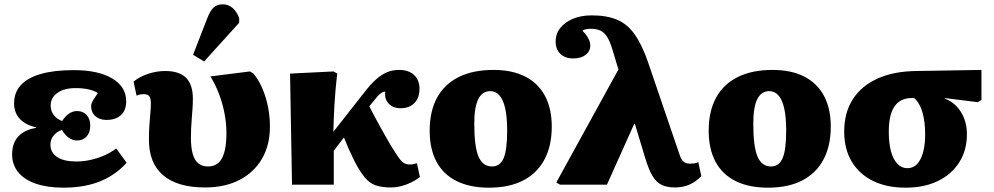

<svg xmlns="http://www.w3.org/2000/svg" viewBox="-20 -853 4593 887"><path d="M274 14Q199 14 145.5 -4.5Q92 -23 64 -57.5Q36 -92 36 -140Q36 -191 64 -222Q92 -253 146 -262V-265Q97 -276 71 -304.5Q45 -333 45 -375Q45 -426 76.5 -460Q108 -494 169 -511.5Q230 -529 321 -529Q434 -529 498.5 -490.5Q563 -452 563 -385Q563 -344 539 -321.5Q515 -299 472 -299Q440 -299 420.5 -316.5Q401 -334 401 -363Q401 -369 404 -377.5Q407 -386 414.5 -397Q422 -408 432 -423Q416 -434 389.5 -440Q363 -446 329 -446Q277 -446 245.5 -424Q214 -402 214 -365Q214 -341 228 -322Q242 -303 267 -294Q283 -318 300 -329Q317 -340 336 -340Q364 -340 380.5 -321.5Q397 -303 397 -273Q397 -242 380.5 -223Q364 -204 336 -204Q316 -204 298 -216.5Q280 -229 266 -253Q241 -244 227 -226Q213 -208 213 -185Q213 -148 244 -127.5Q275 -107 332 -107Q365 -107 397 -114Q429 -121 459.5 -134Q490 -147 517 -167L565 -101Q532 -64 488.5 -38Q445 -12 391.5 1Q338 14 274 14Z M927 13Q800 13 734 -43Q668 -99 668 -207Q668 -242 670 -272.5Q672 -303 674.5 -329.5Q677 -356 677 -376Q677 -399 669.5 -408.5Q662 -418 644 -418Q636 -418 627.5 -416.5Q619 -415 611 -411L597 -476Q625 -499 664.5 -512Q704 -525 743 -525Q808 -525 839.5 -493.5Q871 -462 871 -397Q871 -376 869.5 -353Q868 -330 866 -306.5Q864 -283 863 -260.5Q862 -238 862 -216Q862 -171 870.5 -141.5Q879 -112 896.5 -98Q914 -84 941 -84Q985 -84 1005.5 -122Q1026 -160 1026 -239Q1026 -282 1017.5 -327.5Q1009 -373 992.5 -417Q976 -461 952 -500L1135 -523L1151 -513Q1175 -484 1192 -444.5Q1209 -405 1218 -360Q1227 -315 1227 -268Q1227 -182 1190 -119Q1153 -56 1086 -21.5Q1019 13 927 13ZM923 -569 872 -600 938 -770Q952 -805 967.5 -819Q983 -833 1009 -833Q1034 -833 1053.5 -817Q1073 -801 1085 -770V-748Z M1785 13Q1743 13 1715 3Q1687 -7 1665 -33.5Q1643 -60 1619 -106Q1611 -123 1601.5 -142.5Q1592 -162 1584 -181.5Q1576 -201 1569 -218L1522 -157V0H1329L1320 -513L1521 -523L1538 -513Q1533 -472 1530 -436Q1527 -400 1525 -368Q1523 -336 1522 -305.5Q1521 -275 1520 -244L1659 -421Q1691 -463 1717 -486Q1743 -509 1768.5 -519.5Q1794 -530 1824 -530Q1868 -530 1893 -506.5Q1918 -483 1918 -442Q1918 -401 1894.5 -377Q1871 -353 1831 -353Q1795 -353 1775 -375Q1755 -397 1760 -430Q1753 -430 1746.5 -426.5Q1740 -423 1732 -416Q1724 -409 1715 -397L1686 -362Q1700 -335 1714.5 -307.5Q1729 -280 1746.5 -249Q1764 -218 1786 -180Q1809 -143 1822.5 -124Q1836 -105 1847.5 -99Q1859 -93 1875 -93Q1882 -93 1888.5 -94.5Q1895 -96 1906 -99L1920 -35Q1902 -21 1879.5 -10Q1857 1 1832.5 7Q1808 13 1785 13Z M2239 14Q2151 14 2089.5 -16.5Q2028 -47 1996.5 -106Q1965 -165 1965 -249Q1965 -339 1999 -401.5Q2033 -464 2099 -497Q2165 -530 2260 -530Q2346 -530 2406 -499.5Q2466 -469 2497.5 -410.5Q2529 -352 2529 -268Q2529 -179 2495 -115.5Q2461 -52 2396.5 -19Q2332 14 2239 14ZM2253 -84Q2290 -84 2306.5 -122Q2323 -160 2323 -250Q2323 -312 2314 -352Q2305 -392 2287.5 -412Q2270 -432 2245 -432Q2208 -432 2189.5 -395Q2171 -358 2171 -282Q2171 -176 2190.5 -130Q2210 -84 2253 -84Z M3206 -104 3220 -39Q3193 -12 3163.5 0.5Q3134 13 3098 13Q3061 13 3036.5 1Q3012 -11 2994.5 -40Q2977 -69 2961 -122L2913 -281H2910L2784 0H2567L2550 -10L2837 -532L2809 -625Q2798 -661 2785.5 -681.5Q2773 -702 2755 -711Q2737 -720 2711 -720Q2698 -720 2687 -718Q2676 -716 2671 -711Q2684 -698 2691.5 -686.5Q2699 -675 2703 -664.5Q2707 -654 2707 -643Q2707 -616 2685.5 -599.5Q2664 -583 2628 -583Q2591 -583 2569 -604Q2547 -625 2547 -662Q2547 -697 2568.5 -724Q2590 -751 2627.5 -766.5Q2665 -782 2714 -782Q2783 -782 2830.5 -762Q2878 -742 2911.5 -695Q2945 -648 2973 -568L3119 -140Q3124 -124 3130.5 -114.5Q3137 -105 3146 -101Q3155 -97 3167 -97Q3178 -97 3186.5 -98Q3195 -99 3206 -104Z M3528 14Q3440 14 3378.5 -16.5Q3317 -47 3285.5 -106Q3254 -165 3254 -249Q3254 -339 3288 -401.5Q3322 -464 3388 -497Q3454 -530 3549 -530Q3635 -530 3695 -499.5Q3755 -469 3786.5 -410.5Q3818 -352 3818 -268Q3818 -179 3784 -115.5Q3750 -52 3685.5 -19Q3621 14 3528 14ZM3542 -84Q3579 -84 3595.5 -122Q3612 -160 3612 -250Q3612 -312 3603 -352Q3594 -392 3576.5 -412Q3559 -432 3534 -432Q3497 -432 3478.5 -395Q3460 -358 3460 -282Q3460 -176 3479.5 -130Q3499 -84 3542 -84Z M4164 14Q4076 14 4012.5 -17.5Q3949 -49 3914.5 -107Q3880 -165 3880 -245Q3880 -332 3919.5 -394Q3959 -456 4034 -490Q4109 -524 4215 -525L4514 -530V-391L4497 -381L4344 -400V-398Q4376 -386 4399 -362Q4422 -338 4434.5 -305Q4447 -272 4447 -233Q4447 -159 4411.5 -103Q4376 -47 4312.5 -16.5Q4249 14 4164 14ZM4172 -76Q4211 -76 4232.5 -118Q4254 -160 4254 -233Q4254 -293 4241 -336Q4228 -379 4203 -400H4192Q4139 -400 4112.5 -361.5Q4086 -323 4086 -245Q4086 -192 4096 -154.5Q4106 -117 4125.5 -96.5Q4145 -76 4172 -76Z"/></svg>

Font: Literata 18pt ExtraBold
Style: Regular
Weight: 800
Designer: Latin by Veronika Burian and Jose Scaglione. Greek by Irene Vlachou. Cyrillic by Vera Evstafieva.
Foundry: TypeTogether
Version: Version 3.103;gftools[0.9.29]